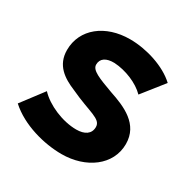

<svg xmlns="http://www.w3.org/2000/svg" viewBox="-131 -652 773 785"><g transform="rotate(30 256.0 -259.5)"><path d="M257 14C372 14 465 -53 465 -153C465 -247 381 -282 306 -307C238 -332 197 -347 197 -374C197 -403 220 -418 259 -417C313 -414 374 -389 408 -354L488 -455C436 -504 344 -533 266 -533C150 -533 64 -466 64 -366C64 -294 115 -261 171 -238C269 -192 324 -191 324 -152C324 -119 298 -103 259 -103C194 -103 117 -136 77 -179L-1 -76C68 -13 176 14 257 14Z"/></g></svg>

Font: Fixel Display 20240404
Style: Bold Italic
Weight: 700
Italic angle: -10°
Designer: AlfaBravo + MacPaw
Foundry: Kyrylo Tkachov, Marchela Mozhyna, Serhii Makarenko, Maria Weinstein, Zakhar Kryvoshyya
Version: Version 1.211;Glyphs 3.2 (3225)